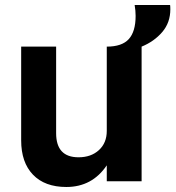

<svg xmlns="http://www.w3.org/2000/svg" viewBox="-20 -727 706 770"><path d="M663.1 -689.9Q663.1 -636.2 630.6 -598.4Q598.1 -560.5 547.9 -540V0H408.2V-64Q349.6 22.9 246.1 22.9Q159.7 22.9 112.3 -26.4Q64.9 -75.7 64.9 -164.1V-540H205.1V-192.9Q205.1 -96.2 294.9 -96.2Q345.2 -96.2 376.7 -125Q408.2 -153.8 408.2 -202.1V-540Q469.2 -540 496.6 -570.3Q523.9 -600.6 523.9 -663.1Q523.9 -684.1 520 -707H662.1Q663.1 -702.1 663.1 -689.9Z"/></svg>

Font: Miedinger*
Style: Bold
Weight: 700
Version: Version 001.000